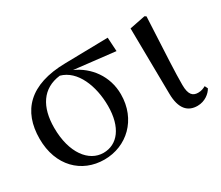

<svg xmlns="http://www.w3.org/2000/svg" viewBox="-100 -761 1157 1006"><g transform="rotate(-30 479.0 -258.0)"><path d="M286 15C421 15 531 -86 531 -239C531 -349 465 -435 377 -474L624 -446L619 -530L360 -525C142 -522 45 -417 45 -249C45 -85 149 15 286 15ZM302 -483C395 -458 442 -341 442 -220C442 -91 384 -18 299 -18C212 -18 140 -107 140 -261C140 -386 192 -470 302 -483Z M849 15C894 15 928 -13 941 -38L932 -56C919 -49 906 -43 886 -43C855 -43 834 -59 834 -120C834 -196 839 -284 851 -525L842 -531L747 -512L752 -114C753 -23 790 15 849 15Z"/></g></svg>

Font: Noto Serif HK Medium
Style: Regular
Weight: 500
Designer: Ryoko NISHIZUKA 西塚涼子 (kana & ideographs); Frank Grießhammer (Latin, Greek & Cyrillic); Wenlong ZHANG 张文龙 (bopomofo); San
Foundry: Adobe
Version: Version 2.001;hotconv 1.1.0;makeotfexe 2.6.0